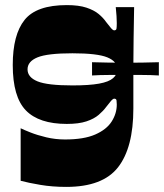

<svg xmlns="http://www.w3.org/2000/svg" viewBox="-20 -528 643 753"><path d="M341 -232V-284Q373 -283 406 -282.5Q439 -282 472 -282Q505 -282 538 -282.5Q571 -283 603 -284V-232Q571 -234 538 -234Q505 -234 472 -234Q439 -234 406 -234Q373 -234 341 -232ZM240 205Q185 205 138 197Q91 189 61 181V-25Q73 -19 99.5 -8.5Q126 2 161.5 10.5Q197 19 235 19Q309 19 353.5 -0.5Q398 -20 418 -51.5Q438 -83 438 -118Q438 -127 437 -134Q436 -141 428 -141Q423 -141 416 -133Q409 -125 396 -108Q385 -93 367 -77.5Q349 -62 319 -52Q289 -42 242 -42Q133 -42 81.5 -95Q30 -148 30 -273Q30 -392 76.5 -450Q123 -508 242 -508Q289 -508 319 -498Q349 -488 367 -473Q385 -458 396 -442Q409 -425 416 -417Q423 -409 428 -409Q436 -409 437 -416.5Q438 -424 438 -437Q438 -448 437 -465Q436 -482 434 -500H506Q505 -436 504 -378.5Q503 -321 503 -272.5Q503 -224 503 -187Q503 -168 503 -152Q503 -136 503 -123.5Q503 -111 503 -102Q503 51 443 128Q383 205 240 205ZM264 -193Q330 -193 368.5 -200Q407 -207 423.5 -221.5Q440 -236 440 -256Q440 -287 401 -303Q362 -319 264 -319Q166 -319 127 -303Q88 -287 88 -256Q88 -225 127 -209Q166 -193 264 -193Z"/></svg>

Font: Ojuju ExtraBold
Style: Regular
Weight: 800
Designer: Chisaokwu Joboson, Mirko Velimirovic
Foundry: Udi Foundry
Version: Version 1.000